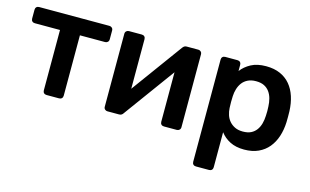

<svg xmlns="http://www.w3.org/2000/svg" viewBox="-88 -771 1942 1202"><g transform="rotate(15 883.5 -170.0)"><path d="M225 0Q214 0 207.5 -6.5Q201 -13 201 -24V-415H38Q27 -415 20.5 -421.5Q14 -428 14 -439V-496Q14 -507 20.5 -513.5Q27 -520 38 -520H493Q503 -520 510 -513.5Q517 -507 517 -496V-439Q517 -428 510 -421.5Q503 -415 493 -415H330V-24Q330 -13 323.5 -6.5Q317 0 306 0Z M619 0Q610 0 603 -6.5Q596 -13 596 -23V-496Q596 -507 603 -513.5Q610 -520 620 -520H703Q714 -520 720.5 -513.5Q727 -507 727 -496V-175L967 -504Q972 -511 978 -515.5Q984 -520 994 -520H1070Q1079 -520 1086 -513.5Q1093 -507 1093 -498V-24Q1093 -13 1086 -6.5Q1079 0 1069 0H986Q975 0 968.5 -6.5Q962 -13 962 -24V-345L722 -16Q718 -9 711.5 -4.5Q705 0 695 0Z M1244 190Q1233 190 1226.5 183.5Q1220 177 1220 166V-496Q1220 -507 1226.5 -513.5Q1233 -520 1244 -520H1323Q1334 -520 1340.5 -513.5Q1347 -507 1347 -496V-456Q1371 -488 1410 -509Q1449 -530 1507 -530Q1560 -530 1599 -512.5Q1638 -495 1664 -464Q1690 -433 1704 -390Q1718 -347 1720 -295Q1721 -260 1720 -224Q1718 -174 1704 -131.5Q1690 -89 1664 -57.5Q1638 -26 1599 -8Q1560 10 1507 10Q1453 10 1415 -9.5Q1377 -29 1353 -61V166Q1353 177 1346.5 183.5Q1340 190 1329 190ZM1470 -97Q1502 -97 1523 -107.5Q1544 -118 1557.5 -136.5Q1571 -155 1577.5 -179Q1584 -203 1585 -230Q1587 -260 1585 -290Q1584 -317 1577.5 -341Q1571 -365 1557.5 -383.5Q1544 -402 1523 -412.5Q1502 -423 1470 -423Q1439 -423 1417 -412Q1395 -401 1381.5 -383Q1368 -365 1361 -342Q1354 -319 1353 -295Q1351 -257 1353 -218Q1354 -196 1361 -174Q1368 -152 1382.5 -135Q1397 -118 1418.5 -107.5Q1440 -97 1470 -97Z"/></g></svg>

Font: Fz Rubik Med
Style: Regular
Weight: 500
Designer: Hubert and Fischer
Foundry: Hubert and Fischer
Version: Vit hóa bi FontZin.com